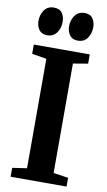

<svg xmlns="http://www.w3.org/2000/svg" viewBox="-104 -1013 594 1063"><g transform="rotate(10 193.0 -482.0)"><path d="M99 -806.5Q67.5 -806.5 52.8 -827.2Q38 -848 38 -876.5Q38 -910 55.5 -936.2Q73 -962.5 106.5 -964H110Q142.5 -964 156.8 -943.5Q171 -923 171 -894.5Q171 -859.5 153 -833.5Q135 -807.5 101.5 -806.5ZM271 -806.5Q239.5 -806.5 224.8 -828Q210 -849.5 210 -877Q210 -910.5 228 -936.5Q246 -962.5 279 -964H282.5Q314.5 -964 328.8 -943.5Q343 -923 343 -894.5Q343 -859.5 325.5 -833.8Q308 -808 274.5 -806.5ZM117.5 -62V-677L35.5 -691V-743H350V-691L267 -677V-61.5L350.5 -49.5V0H36V-50Z"/></g></svg>

Font: Merriweather 48pt
Style: Bold
Weight: 700
Version: Version 2.100